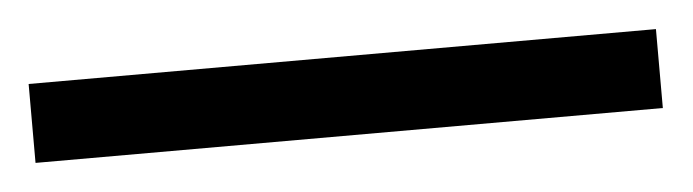

<svg xmlns="http://www.w3.org/2000/svg" viewBox="-28 -861 516 143"><g transform="rotate(-5 229.5 -789.5)"><path d="M-5 -760V-819H464V-760Z"/></g></svg>

Font: Noto Rashi Hebrew ExtraBold
Style: Regular
Weight: 800
Version: Version 1.006